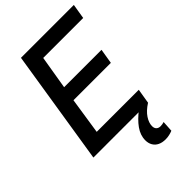

<svg xmlns="http://www.w3.org/2000/svg" viewBox="-271 -792 1104 1104"><g transform="rotate(-45 280.5 -240.0)"><path d="M20 0 131 -700H561L546 -609H221L187 -405H491L476 -314H172L138 -91H480L465 0ZM403 -12 464 0Q425 25 405.5 54.5Q386 84 386 111Q386 128 395.5 137Q405 146 421 146Q429 146 436.5 144.5Q444 143 450 141L446 208Q434 213 419 216.5Q404 220 388 220Q361 220 341.5 210.5Q322 201 311.5 183Q301 165 301 141Q301 100 328 62Q355 24 403 -12Z"/></g></svg>

Font: Georama ExtraCondensed Thin Medium
Style: Italic
Weight: 500
Italic angle: -9°
Version: Version 1.001